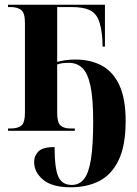

<svg xmlns="http://www.w3.org/2000/svg" viewBox="-20 -556 582 816"><path d="M281 240Q202 240 163.5 208Q125 176 125 132Q125 107 143 88Q161 69 212 69Q212 160 228 195Q244 230 285 230Q317 230 337 205Q357 180 366.5 121Q376 62 376 -40Q376 -137 364.5 -191Q353 -245 330 -267Q307 -289 272 -289Q258 -289 246 -287.5Q234 -286 223 -282V-77Q223 -34 238 -22Q253 -10 278 -10H298V0H14V-10H26Q56 -10 71 -22.5Q86 -35 86 -77V-458Q86 -502 69.5 -514Q53 -526 26 -526H14V-536H426V-358H416L415 -390Q411 -443 398.5 -472.5Q386 -502 359 -514Q332 -526 285 -526H223V-293Q238 -297 257.5 -300Q277 -303 300 -303Q365 -303 413 -277Q461 -251 487.5 -193.5Q514 -136 514 -42Q514 64 483.5 126Q453 188 400.5 214Q348 240 281 240Z"/></svg>

Font: Noto Serif Display Condensed
Style: Bold
Weight: 700
Width: 3
Designer: Monotype Design Team
Foundry: Monotype Imaging Inc.
Version: Version 2.009